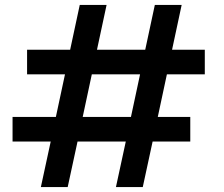

<svg xmlns="http://www.w3.org/2000/svg" viewBox="-20 -760 912 780"><path d="M658 -458 621 -285H753V-185H600L560 0H451L491 -185H295L255 0H146L186 -185H31V-285H207L244 -458H90V-558H265L304 -740H413L374 -558H570L609 -740H718L679 -558H812V-458ZM549 -458H353L316 -285H512Z"/></svg>

Font: Poppins Cyr Med
Style: Regular
Weight: 500
Designer: Ninad Kale (Devanagari), Jonny Pinhorn (Latin)
Foundry: Indian Type Foundry
Version: 4.004